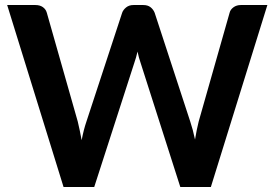

<svg xmlns="http://www.w3.org/2000/svg" viewBox="-20 -743 1091 763"><path d="M1042.5 -723 818 0H696.5L538.5 -494Q532 -512 526.5 -538Q523.5 -525.5 520.5 -514.5Q517.5 -503.5 514 -494L354.5 0H232.5L8.5 -723H121Q138.5 -723 150.2 -714.8Q162 -706.5 166 -692.5L289 -260Q293 -244 296.8 -225.2Q300.5 -206.5 304.5 -186Q308.5 -207 313.2 -225.5Q318 -244 323.5 -260L465.5 -692.5Q469.5 -704 481.2 -713.5Q493 -723 510 -723H549.5Q567 -723 578 -714.5Q589 -706 594.5 -692.5L736 -260Q746.5 -229 755 -188.5Q761.5 -228 769.5 -260L892.5 -692.5Q895.5 -705 907.8 -714Q920 -723 937 -723Z"/></svg>

Font: Lato
Style: Bold
Weight: 700
Designer: Lukasz Dziedzic with Adam Twardoch and Botio Nikoltchev
Foundry: tyPoland Lukasz Dziedzic
Version: Version 2.010; 2014-09-01; http://www.latofonts.com/; ttfaut